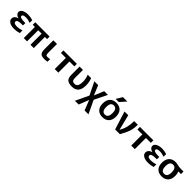

<svg xmlns="http://www.w3.org/2000/svg" viewBox="537 -2851 5158 5158"><g transform="rotate(45 3116.0 -272.0)"><path d="M293.9 -87.9Q378.9 -87.9 473.6 -120.1V-19.5Q379.9 10.7 288.1 9.8Q168 9.8 103.5 -31.2Q39.1 -72.3 39.1 -139.6Q39.1 -188.5 75.7 -226.1Q112.3 -263.7 169.9 -272.5V-274.4Q110.4 -289.1 78.1 -322.3Q45.9 -355.5 45.9 -398.4Q45.9 -453.1 110.4 -491.7Q174.8 -530.3 288.1 -530.3Q374 -530.3 465.8 -501V-401.4Q374 -435.5 300.8 -434.6Q177.7 -434.6 177.7 -377.9Q177.7 -346.7 220.7 -331.1Q263.7 -315.4 366.2 -315.4H388.7V-225.6H366.2Q256.8 -225.6 213.9 -209Q170.9 -192.4 170.9 -157.2Q170.9 -87.9 293.9 -87.9Z M898.4 -422.9H768.6V0H643.6V-422.9H561.5V-519.5H1105.5V-422.9H1023.4V0H898.4Z M1386.7 -519.5V-193.4Q1386.7 -127.9 1399.9 -108.9Q1413.1 -89.8 1457 -89.8Q1503.9 -89.8 1543.9 -103.5V-2Q1488.3 9.8 1427.7 9.8Q1328.1 9.8 1288.1 -31.7Q1248 -73.2 1248 -179.7V-519.5Z M1956.1 -422.9V0H1820.3V-422.9H1631.8V-519.5H2141.6V-422.9Z M2727.5 -283.2Q2727.5 9.8 2477.5 9.8Q2351.6 9.8 2298.3 -39.6Q2245.1 -88.9 2245.1 -203.1V-519.5H2373V-216.8Q2373 -148.4 2397 -121.1Q2420.9 -93.8 2477.5 -93.8Q2538.1 -93.8 2568.4 -141.1Q2598.6 -188.5 2598.6 -302.7Q2598.6 -409.2 2553.7 -519.5H2684.6Q2727.5 -404.3 2727.5 -283.2Z M3064.5 -245.1H3066.4L3180.7 -519.5H3321.3L3143.6 -155.3L3321.3 219.7H3173.8L3062.5 -65.4H3060.5L2949.2 219.7H2805.7L2983.4 -155.3L2805.7 -519.5H2950.2Z M3816.4 -762.7 3664.1 -589.8H3543.9L3649.4 -762.7ZM3823.2 -60.5Q3756.8 9.8 3636.7 9.8Q3516.6 9.8 3450.2 -60.5Q3383.8 -130.9 3383.8 -259.8Q3383.8 -388.7 3450.2 -459.5Q3516.6 -530.3 3636.7 -530.3Q3756.8 -530.3 3823.2 -459.5Q3889.6 -388.7 3889.6 -259.8Q3889.6 -130.9 3823.2 -60.5ZM3547.9 -128.4Q3577.1 -86.9 3636.2 -86.9Q3695.3 -86.9 3725.1 -128.4Q3754.9 -169.9 3754.9 -259.8Q3754.9 -349.6 3725.1 -391.1Q3695.3 -432.6 3636.2 -432.6Q3577.1 -432.6 3547.9 -391.1Q3518.6 -349.6 3518.6 -259.8Q3518.6 -169.9 3547.9 -128.4Z M3952.1 -519.5H4093.8L4205.1 -77.1H4207Q4267.6 -186.5 4292.5 -285.6Q4317.4 -384.8 4317.4 -519.5H4456.1Q4456.1 -377.9 4422.9 -272Q4389.6 -166 4293.9 0H4114.3Z M4862.3 -422.9V0H4726.6V-422.9H4538.1V-519.5H5047.9V-422.9Z M5380.9 -87.9Q5465.8 -87.9 5560.5 -120.1V-19.5Q5466.8 10.7 5375 9.8Q5254.9 9.8 5190.4 -31.2Q5126 -72.3 5126 -139.6Q5126 -188.5 5162.6 -226.1Q5199.2 -263.7 5256.8 -272.5V-274.4Q5197.3 -289.1 5165 -322.3Q5132.8 -355.5 5132.8 -398.4Q5132.8 -453.1 5197.3 -491.7Q5261.7 -530.3 5375 -530.3Q5460.9 -530.3 5552.7 -501V-401.4Q5460.9 -435.5 5387.7 -434.6Q5264.6 -434.6 5264.6 -377.9Q5264.6 -346.7 5307.6 -331.1Q5350.6 -315.4 5453.1 -315.4H5475.6V-225.6H5453.1Q5343.8 -225.6 5300.8 -209Q5257.8 -192.4 5257.8 -157.2Q5257.8 -87.9 5380.9 -87.9Z M5886.7 -530.3Q5930.7 -530.3 5987.8 -515.1Q6044.9 -500 6101.6 -500H6213.9V-403.3H6109.4Q6139.6 -344.7 6139.6 -259.8Q6139.6 -130.9 6073.2 -60.5Q6006.8 9.8 5886.7 9.8Q5766.6 9.8 5700.2 -60.5Q5633.8 -130.9 5633.8 -259.8Q5633.8 -388.7 5700.2 -459.5Q5766.6 -530.3 5886.7 -530.3ZM5797.9 -128.4Q5827.1 -86.9 5886.2 -86.9Q5945.3 -86.9 5975.1 -128.4Q6004.9 -169.9 6004.9 -259.8Q6004.9 -349.6 5975.1 -391.1Q5945.3 -432.6 5886.2 -432.6Q5827.1 -432.6 5797.9 -391.1Q5768.6 -349.6 5768.6 -259.8Q5768.6 -169.9 5797.9 -128.4Z"/></g></svg>

Font: Mgen+ 1c bold
Style: Bold
Weight: 700
Designer: [Source Han Sans]
Ryoko NISHIZUKA  (kana & ideographs); Paul D. Hunt (Latin, Greek & Cyrillic); Wenlong ZHANG  (bopomofo
Version: Version 1.059.20150602